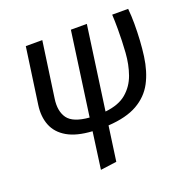

<svg xmlns="http://www.w3.org/2000/svg" viewBox="-130 -658 1008 1005"><g transform="rotate(-20 374.0 -155.5)"><path d="M690.7 -443.7Q690.7 -345.8 679.7 -264.8Q668.7 -183.9 637.2 -124.4Q605.6 -65 544.1 -30Q482.6 5 381.6 11.1L354.6 204L264.7 216.1L292.7 11.1Q205.7 6 154.2 -24Q102.6 -54 83.1 -103.5Q63.6 -153 72.6 -215.9L116.6 -527.1H208.5L164.5 -217Q154.6 -149.3 183.9 -108.9Q213.3 -68.6 302.8 -61.5L367.7 -527.1H456.6L391.7 -62.5Q467.4 -70.5 509.7 -106.5Q552.1 -142.5 571.5 -196.9Q590.9 -251.4 595.4 -315.7Q599.8 -380.1 599.8 -445.9Q599.8 -469 599.3 -489Q598.8 -509.1 597.8 -527.1H686.7Q688.7 -506 689.7 -485.4Q690.7 -464.9 690.7 -443.7Z"/></g></svg>

Font: Fira Sans Variable
Style: Italic
Weight: 397
Italic angle: -8°
Designer: Carrois Corporate & Edenspiekermann AG
Foundry: Carrois Corporate GbR & Edenspiekermann AG
Version: Version 4.202